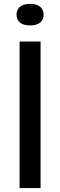

<svg xmlns="http://www.w3.org/2000/svg" viewBox="-20 -950 304 970"><path d="M79 0V-740H185V0ZM132 -821.5Q99 -821.5 81.2 -835.8Q63.5 -850 63.5 -875.5Q63.5 -901 81.2 -915.8Q99 -930.5 132 -930.5Q165 -930.5 182.8 -915.8Q200.5 -901 200.5 -875.5Q200.5 -850 182.8 -835.8Q165 -821.5 132 -821.5Z"/></svg>

Font: Encode Sans Md
Style: Regular
Weight: 500
Designer: Multiple Designers
Foundry: Impallari Type
Version: Version 3.002; ttfautohint (v1.8.3) -l 8 -r 50 -G 200 -x 14 